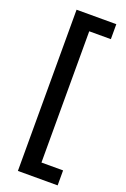

<svg xmlns="http://www.w3.org/2000/svg" viewBox="-165 -766 640 976"><g transform="rotate(20 154.5 -278.0)"><path d="M285 158V77H168V-633H285V-714H70V158Z"/></g></svg>

Font: Noto Sans Thai Medium
Style: Regular
Weight: 500
Designer: Monotype Design Team
Foundry: Monotype Imaging Inc.
Version: Version 1.901